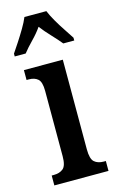

<svg xmlns="http://www.w3.org/2000/svg" viewBox="-127 -815 524 863"><g transform="rotate(-15 135.5 -383.0)"><path d="M14 0V-46H24Q51 -46 67.5 -59.5Q84 -73 84 -117V-421Q84 -463 68.5 -476.5Q53 -490 27 -490H16V-536H197V-119Q197 -74 213 -60Q229 -46 256 -46H266V0ZM-8 -619Q5 -638 22 -664Q39 -690 55 -717Q71 -744 80 -766H182Q191 -744 206.5 -717Q222 -690 239.5 -664Q257 -638 269 -619V-606H218Q202 -626 175.5 -654Q149 -682 130 -707Q112 -681 86.5 -655Q61 -629 43 -606H-8Z"/></g></svg>

Font: Noto Serif Khmer ExtraCondensed SemiBold
Style: Regular
Weight: 600
Width: 2
Designer: Danh Hong and the Monotype Design Team
Foundry: Monotype Imaging Inc.
Version: Version 2.004; ttfautohint (v1.8.4.7-5d5b)